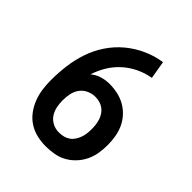

<svg xmlns="http://www.w3.org/2000/svg" viewBox="-206 -873 1012 1012"><g transform="rotate(45 300.0 -367.5)"><path d="M300 8Q267 8 234.5 0.5Q202 -7 174 -25Q146 -43 126 -70Q106 -97 94 -128Q82 -159 77.5 -192Q73 -225 73 -258Q73 -312 80 -367Q87 -422 104.5 -474Q122 -526 153 -572.5Q184 -619 226 -654Q268 -689 318.5 -712Q369 -735 424 -743L441 -643Q399 -636 360 -617.5Q321 -599 289 -570.5Q257 -542 234.5 -505Q212 -468 199 -427Q221 -446 249 -454.5Q277 -463 306 -463Q337 -463 367 -456.5Q397 -450 423.5 -435Q450 -420 471 -397Q492 -374 504.5 -346.5Q517 -319 522 -288.5Q527 -258 527 -227Q527 -196 522 -165.5Q517 -135 503.5 -107Q490 -79 468.5 -56Q447 -33 420 -18Q393 -3 362 2.5Q331 8 300 8ZM300 -93Q316 -93 332 -97Q348 -101 361.5 -110.5Q375 -120 384 -134Q393 -148 398.5 -163Q404 -178 406 -194.5Q408 -211 408 -227Q408 -244 406 -260Q404 -276 399 -291.5Q394 -307 385 -320.5Q376 -334 363 -343.5Q350 -353 334 -357.5Q318 -362 301 -362Q277 -362 254 -351.5Q231 -341 216.5 -321Q202 -301 197 -276.5Q192 -252 192 -227Q192 -227 192 -227Q192 -227 192 -227Q192 -205 196 -183Q200 -161 211 -141.5Q222 -122 241 -109.5Q260 -97 282 -94L288 -93H289H294H300Q300 -93 300 -93Q300 -93 300 -93Z"/></g></svg>

Font: Iosevka Curly Extended
Style: Bold
Weight: 700
Width: 7
Monospace: yes
Designer: Belleve Invis
Foundry: Belleve Invis
Version: Version 11.1.0; ttfautohint (v1.8.3)